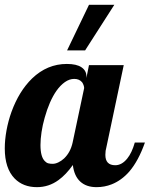

<svg xmlns="http://www.w3.org/2000/svg" viewBox="-33 -770 621 796"><path d="M335.9 -750H440.9L319.8 -561H245.1ZM27.8 -29.8Q-13.2 -71.8 -13.2 -154.8Q-13.2 -189.9 -6.1 -229Q1 -268.1 14.6 -306.2Q45.9 -392.1 100.1 -444.8Q162.6 -504.9 244.1 -504.9Q284.7 -504.9 304.9 -491Q325.2 -477.1 325.2 -454.1V-446.8L335.9 -500H480L408.2 -160.2Q403.8 -145.5 403.8 -127.9Q403.8 -85 444.8 -85Q472.2 -85 494.6 -112.8Q513.7 -136.2 525.9 -179.2H567.9Q541 -103 502.9 -58.6Q470.7 -22 430.2 -5.9Q400.4 5.9 367.2 5.9Q324.7 5.9 299.6 -17.3Q274.4 -40.5 269 -85.9Q240.7 -45.9 209.5 -23.4Q169.4 5.9 120.1 5.9Q63 5.9 27.8 -29.8ZM232.9 -113.3Q259.3 -138.7 268.1 -179.2L315.9 -404.8Q315.9 -409.7 313.7 -416.3Q311.5 -422.9 307.6 -428.7Q295.9 -442.9 274.9 -442.9Q254.9 -442.9 236.1 -429.7Q217.3 -416.5 200.7 -393.1Q171.4 -350.6 152.3 -282.2Q143.6 -252 139.2 -222.4Q134.8 -192.9 134.8 -168.9Q134.8 -119.1 153.3 -101.6Q159.7 -94.7 167.5 -92.8Q175.3 -90.8 185.1 -90.8Q196.3 -90.8 208.7 -96.7Q221.2 -102.5 232.9 -113.3Z"/></svg>

Font: Pattaya
Style: Regular
Weight: 400
Designer: Pablo Impallari / Thai characters Designed by Thanarat Vachiruckul and Suppakit Chalermlarp
Foundry: Pablo Impallari
Version: Version 2.001